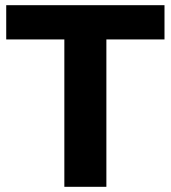

<svg xmlns="http://www.w3.org/2000/svg" viewBox="-20 -720 658 740"><path d="M228 -568H4V-700H614V-568H390V0H228Z"/></svg>

Font: mBank
Style: Bold
Weight: 700
Designer: Julieta Ulanovsky
Foundry: Julieta Ulanovsky
Version: Version 7.200